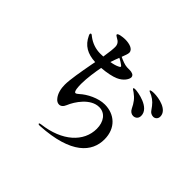

<svg xmlns="http://www.w3.org/2000/svg" viewBox="-191 -1071 1382 1382"><g transform="rotate(45 500.0 -379.5)"><path d="M588 -382C522 -382 446 -343 405 -305C394 -295 386 -290 380 -290C364 -290 362 -340 362 -367C362 -426 374 -502 383 -549C438 -553 487 -564 514 -576C561 -596 585 -634 585 -655C585 -665 577 -677 565 -679C553 -685 539 -683 511 -684C488 -685 456 -698 431 -710C441 -736 449 -757 449 -769C449 -805 401 -817 361 -817C333 -817 292 -810 292 -799C292 -793 299 -789 309 -783C335 -770 348 -754 348 -726C348 -705 344 -669 336 -618C325 -617 314 -617 306 -617C259 -617 215 -632 177 -661C169 -668 164 -672 159 -672C155 -672 152 -668 152 -663C152 -660 154 -657 156 -651C188 -582 242 -552 323 -548L317 -518C300 -426 283 -331 283 -279C283 -242 291 -197 318 -167C328 -155 341 -148 355 -148C371 -148 387 -159 397 -184C420 -241 486 -340 573 -340C634 -340 671 -288 671 -217C671 -85 557 21 365 44C356 45 349 47 349 52C349 57 357 58 362 58H367C669 41 764 -76 764 -202C764 -317 686 -382 588 -382ZM424 -693C442 -685 462 -671 471 -664C475 -661 477 -658 477 -656C477 -651 472 -648 465 -645C450 -637 426 -630 400 -626C408 -650 416 -673 424 -693ZM781 -690C765 -690 745 -688 745 -681C745 -676 758 -673 777 -664C810 -646 828 -627 854 -589C864 -573 880 -565 897 -565C913 -565 932 -578 932 -602C932 -671 829 -690 781 -690ZM665 -614C657 -614 650 -613 650 -608C650 -603 659 -599 672 -590C707 -565 727 -538 746 -498C756 -477 773 -467 790 -467C809 -467 831 -479 831 -509C831 -592 693 -614 665 -614Z"/></g></svg>

Font: Shippori Mincho OTF SemiBold
Style: Regular
Weight: 600
Designer: FONTDASU
Foundry: FONTDASU / Google Inc. / but / Adobe
Version: Version 3.300;hotconv 1.0.109;makeotfexe 2.5.65596